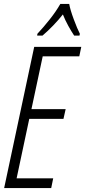

<svg xmlns="http://www.w3.org/2000/svg" viewBox="-20 -951 431 971"><path d="M195 -771Q222 -794 248.5 -821.5Q275 -849 298 -878Q310 -848 325.5 -820Q341 -792 355 -771H382L384 -780Q371 -805 353 -853.5Q335 -902 330 -931H285Q264 -894 232 -853.5Q200 -813 169 -780L168 -771ZM239 0 249 -49H64L128 -350H301L312 -399H139L196 -666H381L391 -714H153L1 0Z"/></svg>

Font: Noto Sans Display Condensed Light
Style: Italic
Weight: 300
Width: 3
Designer: Monotype Design team
Foundry: Monotype Imaging Inc.
Version: 1.000